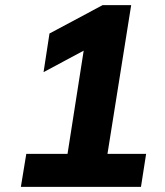

<svg xmlns="http://www.w3.org/2000/svg" viewBox="-20 -725 640 745"><path d="M61 0 82 -128H242L312 -575L384 -571L149 -445L172 -595L378 -705H489L397 -128H547L527 0Z"/></svg>

Font: Mulish ExtraLight ExtraBold
Style: Italic
Weight: 800
Italic angle: -9°
Version: Version 3.603